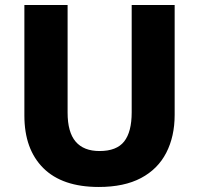

<svg xmlns="http://www.w3.org/2000/svg" viewBox="-20 -734 791 764"><path d="M675 -277Q675 -191 641.5 -126Q608 -61 541 -25.5Q474 10 373 10Q228 10 152.5 -65Q77 -140 77 -274V-714H249V-286Q249 -208 281 -170.5Q313 -133 376 -133Q444 -133 474 -171Q504 -209 504 -287V-714H675Z"/></svg>

Font: Noto Sans Syriac ExtraBold
Style: Regular
Weight: 800
Designer: Patrick Giasson and the Monotype Design Team
Foundry: Monotype Imaging Inc.
Version: Version 3.000; ttfautohint (v1.8.4.7-5d5b)